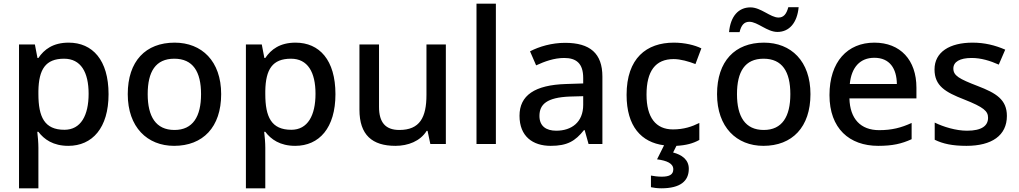

<svg xmlns="http://www.w3.org/2000/svg" viewBox="-20 -780 5517 1040"><path d="M352 -549C267 -549 219 -512 188 -466H183L169 -539H83V240H188V20C188 -5 185 -42 182 -66H188C219 -25 268 10 350 10C480 10 568 -87 568 -270C568 -455 481 -549 352 -549ZM327 -462C418 -462 460 -389 460 -272C460 -155 418 -77 329 -77C221 -77 188 -146 188 -271V-287C190 -405 227 -462 327 -462Z M1178 -270C1178 -449 1073 -549 926 -549C769 -549 672 -449 672 -270C672 -91 778 10 923 10C1079 10 1178 -91 1178 -270ZM780 -270C780 -392 823 -462 924 -462C1025 -462 1069 -392 1069 -270C1069 -149 1025 -76 925 -76C824 -76 780 -149 780 -270Z M1581 -549C1496 -549 1448 -512 1417 -466H1412L1398 -539H1312V240H1417V20C1417 -5 1414 -42 1411 -66H1417C1448 -25 1497 10 1579 10C1709 10 1797 -87 1797 -270C1797 -455 1710 -549 1581 -549ZM1556 -462C1647 -462 1689 -389 1689 -272C1689 -155 1647 -77 1558 -77C1450 -77 1417 -146 1417 -271V-287C1419 -405 1456 -462 1556 -462Z M2395 -539H2290V-266C2290 -144 2254 -76 2143 -76C2068 -76 2033 -117 2033 -201V-539H1927V-186C1927 -49 1996 10 2122 10C2190 10 2256 -15 2291 -71H2296L2311 0H2395Z M2666 0V-760H2561V0Z M3041 -548C2969 -548 2901 -528 2851 -502L2884 -426C2930 -447 2981 -466 3036 -466C3101 -466 3139 -437 3139 -358V-328L3047 -325C2876 -320 2794 -263 2794 -153C2794 -41 2866 10 2963 10C3053 10 3096 -16 3143 -75H3147L3168 0H3243V-365C3243 -491 3176 -548 3041 -548ZM3066 -257 3139 -259V-212C3139 -118 3076 -72 2993 -72C2939 -72 2902 -96 2902 -152C2902 -215 2942 -252 3066 -257Z M3711 134C3711 84 3672 58 3626 46L3644 10C3697 7 3734 -3 3768 -22V-114C3728 -94 3684 -79 3625 -79C3532 -79 3482 -144 3482 -267C3482 -395 3530 -460 3629 -460C3666 -460 3711 -447 3747 -433L3779 -518C3745 -535 3690 -549 3630 -549C3482 -549 3374 -465 3374 -266C3374 -95 3454 -9 3577 7L3539 83C3592 90 3627 105 3627 137C3627 167 3604 177 3564 177C3545 177 3520 174 3506 171V234C3520 237 3540 240 3562 240C3665 240 3711 201 3711 134Z M3929 -606H3986C3995 -644 4011 -662 4039 -662C4084 -662 4135 -607 4191 -607C4255 -607 4298 -656 4306 -741H4250C4240 -703 4224 -685 4197 -685C4153 -685 4102 -740 4045 -740C3980 -740 3937 -692 3929 -606ZM4370 -270C4370 -449 4265 -549 4118 -549C3961 -549 3864 -449 3864 -270C3864 -91 3970 10 4115 10C4271 10 4370 -91 4370 -270ZM3972 -270C3972 -392 4015 -462 4116 -462C4217 -462 4261 -392 4261 -270C4261 -149 4217 -76 4117 -76C4016 -76 3972 -149 3972 -270Z M4716 -549C4571 -549 4473 -446 4473 -265C4473 -84 4581 10 4737 10C4814 10 4863 -1 4918 -26V-114C4861 -88 4811 -75 4742 -75C4642 -75 4584 -136 4581 -247H4944V-305C4944 -455 4857 -549 4716 -549ZM4716 -467C4799 -467 4837 -409 4838 -325H4583C4592 -416 4639 -467 4716 -467Z M5434 -152C5434 -241 5375 -276 5276 -314C5175 -353 5144 -370 5144 -409C5144 -445 5179 -466 5243 -466C5294 -466 5343 -451 5390 -430L5425 -511C5370 -535 5313 -549 5248 -549C5124 -549 5042 -498 5042 -404C5042 -315 5100 -281 5203 -241C5309 -199 5332 -178 5332 -142C5332 -99 5298 -72 5218 -72C5158 -72 5090 -93 5043 -116V-23C5088 -1 5139 10 5215 10C5352 10 5434 -46 5434 -152Z"/></svg>

Font: Noto Sans Medefaidrin Medium
Style: Regular
Weight: 500
Designer: Dalton Maag Ltd
Foundry: Dalton Maag Ltd
Version: Version 1.002